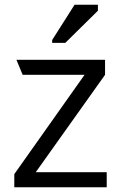

<svg xmlns="http://www.w3.org/2000/svg" viewBox="-20 -786 508 806"><path d="M40 -55V0H428V-63H130L421 -472V-535H49L75 -472H335ZM199 -618V-606H254L391 -741V-766H293Z"/></svg>

Font: Frost Regular
Style: Regular
Weight: 400
Designer: Lee Frost
Foundry: Lee Frost for Ice Communication Norge AS
Version: Version 2.011;hotconv 1.0.107;makeotfexe 2.5.65593